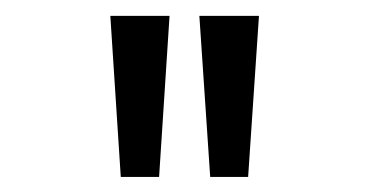

<svg xmlns="http://www.w3.org/2000/svg" viewBox="-20 -850 477 248"><path d="M300.5 -621.5 314.5 -829.5H237.5L251.5 -621.5ZM185.5 -621.5 199 -829.5H122.5L136 -621.5Z"/></svg>

Font: Spartan
Style: Regular
Weight: 400
Designer: Matt Bailey, Mirko Velimirovic
Foundry: Matt Bailey
Version: Version 1.003